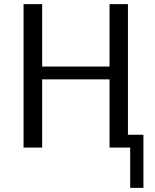

<svg xmlns="http://www.w3.org/2000/svg" viewBox="-20 -714 751 929"><path d="M94 0V-694H184V-392H510V-694H599V-62H674V195H610V0H510V-330H184V0Z"/></svg>

Font: CMU Sans Serif
Style: Medium
Weight: 500
Version: Version 0.7.0